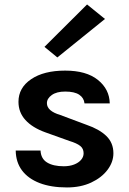

<svg xmlns="http://www.w3.org/2000/svg" viewBox="-20 -809 567 843"><path d="M274 14Q204 14 153.8 -5.3Q103.7 -24.6 76.6 -60.8Q49.6 -97 49 -148.1H158Q159.7 -112.1 186.7 -95.6Q213.6 -79 259.9 -79Q285.5 -79 305.2 -86.6Q324.9 -94.2 336 -107.2Q347.1 -120.1 347.1 -136Q347.1 -156.5 332.2 -168.3Q317.3 -180.2 285 -190L179 -228Q122.2 -248.5 91.7 -282Q61.1 -315.5 61.1 -362Q61.1 -423.7 116.8 -461.3Q172.4 -499 266.1 -499Q359.2 -499 409.9 -458.1Q460.6 -417.3 461.9 -355H351Q348.7 -378.9 328 -393Q307.4 -407 266.1 -407Q228.6 -407 207.3 -391.7Q186 -376.5 186 -356Q186 -321.4 245 -304L360 -261Q416.1 -241.8 447 -211.8Q477.9 -181.8 477.9 -136Q477.9 -97.6 452.1 -63.3Q426.3 -29 380.4 -7.5Q334.4 14 274 14ZM231.8 -556.8 175.2 -603.2 362.3 -789.4 440.9 -725.7Z"/></svg>

Font: Karla
Style: Regular
Weight: 400
Designer: Jonathan Pinhorn
Version: Version 2.004;gftools[0.9.33]